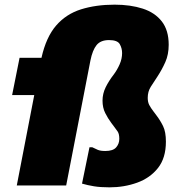

<svg xmlns="http://www.w3.org/2000/svg" viewBox="-20 -796 772 824"><path d="M32 -388 64 -548H158Q178 -637 221 -686.5Q264 -736 328 -756Q392 -776 472 -776Q540 -776 592.5 -759Q645 -742 674.5 -704Q704 -666 704 -604Q704 -562 689.5 -529.5Q675 -497 656 -468Q640 -444 627 -423.5Q614 -403 614 -376Q614 -358 620.5 -345.5Q627 -333 640 -316L652 -300Q668 -279 680 -254.5Q692 -230 692 -188Q692 -118 658 -75Q624 -32 568.5 -12Q513 8 450 8Q411 8 383.5 3.5Q356 -1 332 -8L364 -164H376Q388 -158 399.5 -153Q411 -148 432 -148Q465 -148 478.5 -163.5Q492 -179 492 -200Q492 -221 485 -231.5Q478 -242 470 -252L458 -268Q443 -288 431.5 -311Q420 -334 420 -364Q420 -394 433.5 -421.5Q447 -449 468 -476Q483 -496 493.5 -520Q504 -544 504 -568Q504 -589 494 -606.5Q484 -624 448 -624Q412 -624 394.5 -602.5Q377 -581 368 -536L264 0H52L127 -388Z"/></svg>

Font: Kufam Black
Style: Italic
Weight: 900
Italic angle: -11°
Designer: Artur Schmal
Foundry: Original Type
Version: Version 1.301; ttfautohint (v1.8.3)